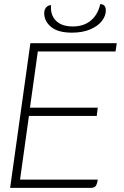

<svg xmlns="http://www.w3.org/2000/svg" viewBox="-20 -909 600 929"><path d="M163 -660 125 -388H453L448 -348H120L77 -40H453Q450 -18 443 -9Q436 0 420 0H29L127 -700H545L539 -660ZM194 -845Q194 -863 203.5 -873.5Q213 -884 227 -884Q223 -837 250.5 -809Q278 -781 332 -781Q386 -781 420 -810Q454 -839 465 -889Q492 -889 492 -858Q492 -832 473 -807.5Q454 -783 417 -767Q380 -751 328 -751Q261 -751 227.5 -778.5Q194 -806 194 -845Z"/></svg>

Font: Krub ExtraLight
Style: Italic
Weight: 275
Italic angle: -8°
Designer: Ekaluck Peanpanawate
Foundry: Cadson Demak Co.,Ltd.
Version: Version 1.000; ttfautohint (v1.6)